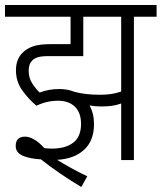

<svg xmlns="http://www.w3.org/2000/svg" viewBox="-20 -642 648 770"><path d="M212 -238Q168 -238 126 -218Q96 -243 70 -278.5Q44 -314 44 -360Q44 -405 71 -431Q87 -447 112 -456Q137 -465 185 -465H263V-575H0V-622H608V-575H517V0H466V-227Q447 -220 428 -217.5Q409 -215 386 -215Q363 -215 339 -219Q357 -187 357 -144Q357 -78 317.5 -41.5Q278 -5 209 -1Q235 15 266.5 32.5Q298 50 330 65L306 108Q216 54 144 -3Q102 -5 72.5 -17Q43 -29 43 -57Q43 -94 81 -94Q97 -94 116.5 -83Q136 -72 158 -48Q173 -46 187 -46Q243 -46 274 -70Q305 -94 305 -145Q305 -190 280.5 -214Q256 -238 212 -238ZM380 -262Q406 -262 426 -265Q446 -268 466 -275V-575H314V-417H176Q147 -417 132 -412.5Q117 -408 108 -398Q95 -385 95 -358Q95 -330 109 -308Q123 -286 139 -271Q176 -285 218 -285Q251 -285 278 -274Q321 -262 380 -262Z"/></svg>

Font: Noto Sans Condensed Light
Style: Regular
Weight: 300
Width: 3
Designer: Monotype Design Team
Foundry: Monotype Imaging Inc.
Version: Version 2.013; ttfautohint (v1.8.4.7-5d5b)